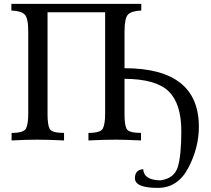

<svg xmlns="http://www.w3.org/2000/svg" viewBox="-20 -711 1066 972"><path d="M778.8 240.2Q663.1 240.2 663.1 191.4Q663.1 148.4 705.1 145.5Q707.5 200.7 792.5 202.1Q861.8 192.4 879.9 134.8Q897.9 77.1 897.9 -46.4Q897.9 -186.5 833.7 -248.8Q769.5 -311 610.4 -312V-131.8Q610.4 -80.6 620.6 -59.3Q630.9 -38.1 693.8 -38.1V0Q613.3 -3.9 566.4 -3.9Q502 -3.9 427.7 0V-38.1Q490.2 -38.1 501.2 -61.3Q512.2 -84.5 512.2 -134.8V-648.9H220.7V-131.8Q220.7 -80.6 231 -59.3Q241.2 -38.1 304.2 -38.1V0Q223.6 -3.9 167.5 -3.9Q112.8 -3.9 38.6 0V-38.1Q101.1 -38.1 112.1 -61.3Q123 -84.5 123 -134.8V-550.8Q123 -619.1 105.2 -637.5Q87.4 -655.8 37.6 -657.7V-691.4H695.3V-657.7Q646 -655.8 628.2 -637.5Q610.4 -619.1 610.4 -550.8V-365.7Q986.8 -365.7 986.8 -68.8Q986.8 36.6 933.6 138.4Q880.4 240.2 778.8 240.2Z"/></svg>

Font: Kelvinch
Style: Regular
Weight: 400
Designer: Paul James MIller
Foundry: High-Logic / Made with FontCreator
Version: Version 3.30 September 23, 2016